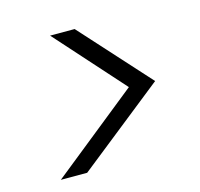

<svg xmlns="http://www.w3.org/2000/svg" viewBox="-76 -663 652 627"><g transform="rotate(-15 250.0 -350.0)"><path d="M56 -118 349 -353 144 -582H227L437 -350L145 -118Z"/></g></svg>

Font: DM Sans 16pt Light
Style: Italic
Weight: 300
Italic angle: -10°
Version: Version 4.004;gftools[0.9.30]